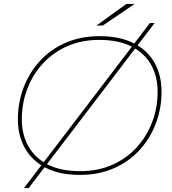

<svg xmlns="http://www.w3.org/2000/svg" viewBox="-20 -887 876 977"><path d="M386 3Q284 3 214 -32.5Q144 -68 107.5 -132Q71 -196 71 -280Q71 -364 99.5 -440Q128 -516 182 -575.5Q236 -635 313 -669Q390 -703 487 -703Q589 -703 659.5 -667.5Q730 -632 766 -568.5Q802 -505 802 -420Q802 -336 773.5 -260Q745 -184 691 -124.5Q637 -65 560 -31Q483 3 386 3ZM388 -16Q478 -16 550.5 -48Q623 -80 674.5 -136Q726 -192 754 -265Q782 -338 782 -420Q782 -499 748.5 -558Q715 -617 649 -650.5Q583 -684 485 -684Q395 -684 322.5 -652Q250 -620 198.5 -564Q147 -508 119 -435Q91 -362 91 -280Q91 -202 124.5 -142.5Q158 -83 224 -49.5Q290 -16 388 -16ZM102 70 743 -770H767L126 70ZM471 -757 623 -867H665L503 -757Z"/></svg>

Font: Montserrat Thin Thin
Style: Italic
Weight: 250
Italic angle: -11.3°
Version: Version 9.000